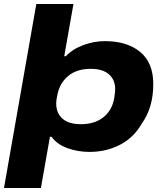

<svg xmlns="http://www.w3.org/2000/svg" viewBox="-35 -745 820 957"><path d="M-15.1 191.9 146 -725.1H331.1L285.2 -464.8H293Q329.1 -502 382.1 -521Q435.1 -540 487.8 -540Q598.6 -540 663.8 -486.1Q729 -432.1 729 -326.2Q729 -209.5 672.9 -130.9Q632.8 -59.6 563.7 -23.7Q494.6 12.2 411.1 12.2Q352.5 12.2 300.5 -6.8Q248.5 -25.9 222.2 -63H213.9L168.9 191.9ZM368.2 -126Q437.5 -126 480.7 -160.9Q523.9 -195.8 534.2 -254.9Q539.1 -287.1 539.1 -299.8Q539.1 -347.2 508.1 -374.5Q477.1 -401.9 417 -401.9Q347.2 -401.9 304 -365.5Q260.7 -329.1 250 -267.1Q245.1 -245.6 245.1 -230Q245.1 -181.2 276.4 -153.6Q307.6 -126 368.2 -126Z"/></svg>

Font: Archivo Expanded ExtraBold
Style: Italic
Weight: 800
Width: 7
Italic angle: -10°
Designer: Hector Gatti
Foundry: Omnibus-Type
Version: Version 2.001